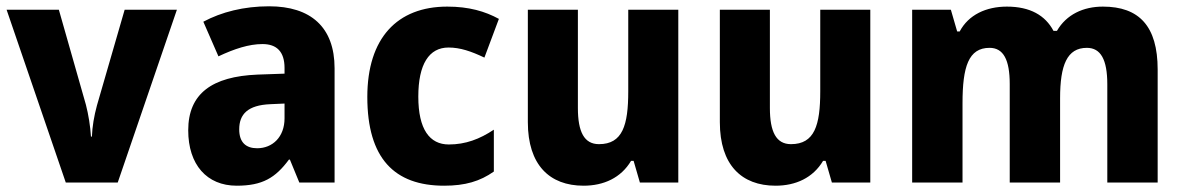

<svg xmlns="http://www.w3.org/2000/svg" viewBox="-20 -580 3762 610"><path d="M189 0H354L542 -549H376L288 -245C279 -212 273 -177 272 -146H269C267 -179 261 -216 253 -247L167 -549H1Z M835 -560C755 -560 684 -542 626 -511L674 -401C725 -425 771 -440 814 -440C859 -440 884 -416 884 -364V-346L798 -343C654 -337 578 -283 578 -166C578 -57 637 10 732 10C814 10 855 -15 898 -73H901L931 0H1043V-363C1043 -494 967 -560 835 -560ZM839 -249 884 -251V-204C884 -145 846 -109 797 -109C762 -109 740 -127 740 -169C740 -217 767 -246 839 -249Z M1391 10C1458 10 1505 -4 1549 -35V-168C1504 -138 1459 -121 1406 -121C1345 -121 1309 -169 1309 -273C1309 -376 1343 -429 1405 -429C1442 -429 1477 -417 1519 -397L1565 -520C1521 -544 1470 -559 1401 -559C1242 -559 1147 -459 1147 -272C1147 -77 1233 10 1391 10Z M2135 -549H1976V-290C1976 -182 1958 -122 1883 -122C1836 -122 1816 -161 1816 -237V-549H1657V-192C1657 -56 1726 10 1834 10C1898 10 1953 -15 1985 -69H1993L2013 0H2135Z M2745 -549H2586V-290C2586 -182 2568 -122 2493 -122C2446 -122 2426 -161 2426 -237V-549H2267V-192C2267 -56 2336 10 2444 10C2508 10 2563 -15 2595 -69H2603L2623 0H2745Z M3484 -559C3422 -559 3368 -534 3338 -482H3327C3301 -531 3253 -559 3179 -559C3113 -559 3057 -533 3029 -480H3021L3001 -549H2878V0H3038V-252C3038 -368 3057 -428 3124 -428C3168 -428 3188 -390 3188 -313V0H3348V-268C3348 -373 3370 -428 3433 -428C3477 -428 3498 -391 3498 -312V0H3658V-359C3658 -497 3599 -559 3484 -559Z"/></svg>

Font: Noto Sans Gujarati UI SemiCondensed ExtraBold
Style: Regular
Weight: 800
Width: 4
Designer: Jelle Bosma - Monotype Design Team, Universal Thirst
Foundry: Monotype Imaging Inc.
Version: Version 2.106